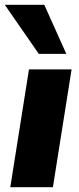

<svg xmlns="http://www.w3.org/2000/svg" viewBox="-30 -782 331 802"><path d="M13 0 91 -492H269L191 0ZM132 -557 -10 -762H155L247 -557Z"/></svg>

Font: Nunito Sans 12pt ExtraLight 12pt Black
Style: Italic
Weight: 900
Italic angle: -9°
Version: Version 3.101;gftools[0.9.27]